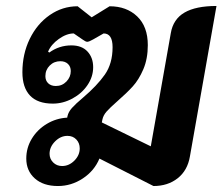

<svg xmlns="http://www.w3.org/2000/svg" viewBox="-20 -614 745 643"><path d="M68 -83Q68 -119 86.5 -149.5Q105 -180 136.5 -199Q168 -218 205 -220L206 -225Q209 -239 221 -252.5Q233 -266 258 -287Q305 -327 331 -364Q357 -401 357 -456Q357 -502 327 -502L292 -482Q278 -474 272 -474Q267 -474 256 -482L227 -502Q203 -502 177 -483.5Q151 -465 141 -441L145 -438Q178 -462 219 -462Q254 -462 273 -441.5Q292 -421 292 -389Q292 -357 273 -329Q254 -301 222.5 -284Q191 -267 157 -267Q106 -267 80.5 -294Q55 -321 55 -372Q55 -433 79.5 -483.5Q104 -534 146.5 -563.5Q189 -593 240 -593L287 -556L347 -593Q404 -593 439.5 -559Q475 -525 475 -463Q475 -417 460 -382Q445 -347 424.5 -324.5Q404 -302 373 -275Q348 -253 337 -240.5Q326 -228 323 -214L321 -204L485 -124L552 -503Q560 -550 598 -572Q636 -594 705 -594L616 -90Q608 -43 575 -17Q542 9 494 9L313 -83Q296 -42 257.5 -16.5Q219 9 174 9Q125 9 96.5 -16.5Q68 -42 68 -83ZM217 -376Q217 -391 207.5 -400Q198 -409 182 -409Q161 -409 146.5 -394.5Q132 -380 132 -359Q132 -344 141.5 -335Q151 -326 167 -326Q188 -326 202.5 -341Q217 -356 217 -376ZM247 -117Q247 -135 235.5 -147Q224 -159 206 -159Q183 -159 164.5 -140.5Q146 -122 146 -99Q146 -82 158 -70Q170 -58 188 -58Q211 -58 229 -76Q247 -94 247 -117Z"/></svg>

Font: K2D ExtraBold
Style: Italic
Weight: 800
Italic angle: -10°
Designer: Katatrad Aksorn Co.,Ltd.
Foundry: Cadson Demak Co.,Ltd.
Version: Version 1.000; ttfautohint (v1.6)